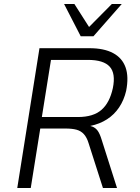

<svg xmlns="http://www.w3.org/2000/svg" viewBox="-20 -948 706 968"><path d="M67 0 179 -705H431Q504 -705 550 -680.5Q596 -656 613 -608.5Q630 -561 616 -490Q605 -443 580.5 -406.5Q556 -370 519.5 -346.5Q483 -323 435 -313L438 -312L445 -310Q461 -304 472 -289.5Q483 -275 493 -242L570 0H499L427 -225Q418 -255 403 -271.5Q388 -288 366 -294Q344 -300 310 -300H183L135 0ZM191 -358H373Q450 -358 491.5 -394Q533 -430 549 -504Q564 -578 533 -612Q502 -646 423 -646H237ZM387 -765 303 -928H355L429 -812L544 -928H594L451 -765Z"/></svg>

Font: Nunito Sans 7pt SemiCondensed Light
Style: Italic
Weight: 300
Width: 4
Italic angle: -9°
Designer: Vernon Adams
Foundry: Vernon Adams
Version: Version 3.101;gftools[0.9.27]